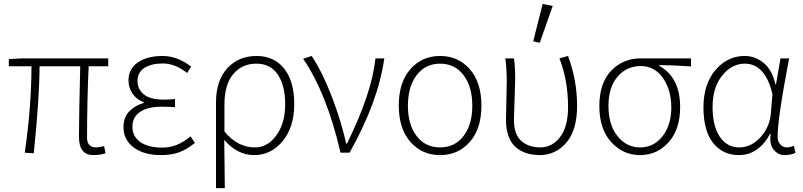

<svg xmlns="http://www.w3.org/2000/svg" viewBox="-20 -777 4087 977"><path d="M181.2 -439.9Q181.2 -285.2 151.9 2.9L106 0Q140.1 -235.8 140.1 -439.9H24.9V-476.1L91.8 -480H530.8V-439.9H431.2Q423.3 -274.9 422.9 -76.2Q422.9 -27.3 469.2 -26.9Q478 -26.9 509.8 -33.2L517.1 2.9Q489.3 12.2 455.1 12.2Q381.8 12.2 381.8 -80.6Q381.8 -173.3 388.2 -439.9Z M798.8 12.2Q711.9 12.2 660.2 -26.9Q608.4 -65.9 608.4 -129.9Q608.4 -179.7 637.9 -210.4Q667.5 -241.2 711.4 -252.9V-256.8Q674.3 -271 654.1 -301Q633.8 -331.1 633.8 -368.2Q633.8 -427.2 682.1 -459.7Q730.5 -492.2 806.6 -492.2Q882.8 -492.2 952.6 -438L932.6 -405.8Q869.6 -454.1 809.6 -454.1Q749.5 -454.1 714.6 -431.2Q679.7 -408.2 679.7 -365.2Q679.7 -322.3 712.6 -296.1Q745.6 -270 814.5 -270Q832.5 -270 870.6 -272.9V-231.9Q842.8 -233.9 800.8 -233.9Q730 -233.9 691.9 -207Q653.8 -180.7 653.8 -131.8Q653.8 -83 693.6 -54.4Q733.4 -25.9 807.6 -25.9Q881.8 -25.9 949.7 -83L971.7 -49.8Q929.7 -15.6 890.9 -1.7Q852.1 12.2 798.8 12.2Z M1277.3 -26.9Q1342.3 -26.9 1386.7 -88.9Q1431.2 -150.9 1431.2 -246.1Q1431.2 -341.3 1393.8 -397.2Q1356.4 -453.1 1284.2 -453.1Q1211.9 -453.1 1167 -400.1Q1122.1 -347.2 1122.1 -245.1V-107.9Q1188.5 -26.9 1277.3 -26.9ZM1079.1 180.2V-254.9Q1079.1 -367.7 1136.7 -429.9Q1194.3 -492.2 1285.2 -492.2Q1376 -492.2 1426.8 -426.8Q1477.5 -362.3 1477.3 -246.1Q1477.1 -129.9 1418.2 -58.8Q1359.4 12.2 1273.4 12.2Q1187.5 12.2 1121.1 -64.9Q1122.1 -27.8 1124 180.2Z M1712.9 0Q1642.1 -304.2 1522.5 -478L1565.9 -492.2Q1620.1 -411.1 1668 -286.6Q1715.8 -162.1 1741.7 -45.9H1745.6Q1872.6 -304.7 1890.6 -480H1935.5Q1904.8 -259.8 1758.8 0Z M2338.9 -85Q2383.3 -142.6 2383.3 -239.3Q2383.3 -335.9 2338.9 -394.5Q2294.4 -453.1 2219.5 -453.1Q2144.5 -453.1 2100.1 -394.5Q2055.7 -335.9 2055.7 -239.3Q2055.7 -142.6 2100.1 -84.7Q2144.5 -26.9 2219.5 -26.9Q2294.4 -26.9 2338.9 -85ZM2370.6 -54.7Q2311.5 12.2 2219.5 12.2Q2127.4 12.2 2068.4 -54.9Q2009.3 -122.1 2009.3 -240.2Q2009.3 -358.4 2068.4 -425.3Q2127.4 -492.2 2219.5 -492.2Q2311.5 -492.2 2370.6 -425Q2429.7 -357.9 2429.7 -239.7Q2429.7 -121.6 2370.6 -54.7Z M2693.4 -566.9 2741.2 -756.8 2792.5 -747.1 2726.6 -559.1ZM2729 -26.9Q2789.6 -26.9 2830.1 -79.6Q2870.6 -132.3 2870.6 -232.9Q2870.6 -367.7 2826.7 -480L2870.6 -492.2Q2916.5 -367.2 2916.5 -241.2Q2917 -115.2 2862.3 -51.8Q2807.6 12.2 2726.6 12.2Q2645.5 11.7 2600.1 -32.2Q2554.7 -76.2 2554.7 -168.9L2558.6 -357.9Q2558.6 -431.2 2551.3 -480H2595.2Q2601.1 -445.8 2601.6 -372.1L2595.2 -168.9Q2595.2 -93.8 2631.8 -60.5Q2668.5 -27.3 2729 -26.9Z M3351.6 -84Q3396 -141.1 3396 -230Q3396 -318.8 3353.5 -379.9Q3311 -440.9 3240.2 -440.9Q3169.4 -440.9 3122.6 -387.2Q3076.2 -333 3076.2 -237.3Q3076.2 -141.6 3122.1 -84.5Q3168 -26.9 3237.3 -26.9Q3306.6 -26.9 3351.6 -84ZM3090.3 -417.5Q3150.9 -480 3240.2 -480H3496.1V-439Q3397.9 -445.8 3335 -445.8V-441.9Q3440.9 -382.8 3440.9 -231.9Q3440.9 -119.1 3382.8 -53.7Q3324.7 11.7 3237.8 12.2Q3150.9 12.7 3090.3 -53.7Q3029.8 -120.1 3029.8 -237.3Q3029.8 -354.5 3090.3 -417.5Z M3902.8 -204.1 3910.6 -297.9Q3874.5 -452.6 3770 -453.1Q3703.1 -453.1 3654.5 -392.1Q3606 -331.1 3606 -233.2Q3606 -135.3 3642.8 -81.1Q3679.7 -26.9 3741.2 -26.9Q3802.7 -26.9 3850.3 -79.3Q3897.9 -131.8 3902.8 -204.1ZM3739.7 12.2Q3657.7 12.2 3608.6 -49.8Q3559.6 -111.8 3559.6 -230.5Q3559.6 -349.1 3620.6 -420.7Q3681.6 -492.2 3769 -492.2Q3822.3 -492.2 3865.5 -457Q3908.7 -421.9 3925.8 -348.1H3928.7L3951.7 -480H3995.6Q3936.5 -173.8 3937 -80.1Q3937 -57.1 3950.9 -42Q3964.8 -26.9 3982.4 -26.9Q4000 -26.9 4020 -35.2L4027.8 1Q4003.9 12.2 3971.4 12.2Q3939 12.2 3916.5 -15.9Q3894 -43.9 3901.9 -96.2H3898.9Q3839.8 12.2 3739.7 12.2Z"/></svg>

Font: SourceSansPro-Light
Style: Regular
Weight: 300
Designer: Paul D. Hunt
Foundry: Adobe Systems Incorporated
Version: Version 2.020;PS 2.0;hotconv 1.0.86;makeotf.lib2.5.63406